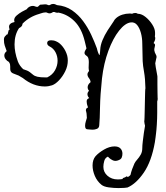

<svg xmlns="http://www.w3.org/2000/svg" viewBox="-29 -619 847 977"><path d="M771 -103V-45Q771 -17 769 14.5Q767 46 765 60Q764 67 762.5 80.5Q761 94 759 105Q742 202 703 259Q664 316 620 335Q617 336 604 337Q591 338 574 338Q550 338 524.5 334.5Q499 331 487 321Q465 303 453.5 276Q442 249 442 223Q442 194 457 176Q473 158 500.5 142Q528 126 554 126Q574 126 584 136.5Q594 147 594 163Q594 174 590 183.5Q586 193 569 198Q556 202 544.5 196.5Q533 191 526.5 184.5Q520 178 520 178Q506 184 501.5 200Q497 216 497 230Q497 257 518 275.5Q539 294 570 294Q577 294 582.5 293.5Q588 293 594 292L597 287Q600 286 605.5 284Q611 282 615 278Q620 283 625.5 279.5Q631 276 635 271Q638 257 643.5 241.5Q649 226 655 213Q660 203 669.5 192.5Q679 182 687 168Q695 154 695 135Q695 122 697.5 101Q700 80 703 58Q706 36 709 21Q708 16 706.5 10Q705 4 705 -2Q706 -5 706.5 -22Q707 -39 707.5 -63Q708 -87 708.5 -110.5Q709 -134 709.5 -151Q710 -168 711 -170Q710 -220 704 -253Q698 -286 697 -308L695 -397Q695 -426 688 -451.5Q681 -477 668.5 -492Q656 -507 637 -505Q608 -502 577 -463Q546 -424 522.5 -360.5Q499 -297 490 -220Q481 -136 480 -74.5Q479 -13 476 19Q475 32 464.5 36.5Q454 41 442 41Q435 41 427.5 40Q420 39 416 39Q404 39 404 21Q404 11 407.5 -0.5Q411 -12 413 -19Q412 -27 412 -34Q412 -41 410 -49Q408 -55 408 -57Q408 -69 419 -72L417 -78Q414 -86 413 -92.5Q412 -99 412 -103Q412 -111 416 -114.5Q420 -118 425 -120Q416 -129 416 -140Q416 -149 424 -157Q417 -165 417 -175Q417 -189 432 -201Q431 -212 423.5 -221.5Q416 -231 416 -241Q416 -248 424 -258Q423 -262 422.5 -266.5Q422 -271 422 -275Q422 -282 422.5 -289Q423 -296 423 -303Q423 -314 420.5 -322.5Q418 -331 410 -336Q401 -342 401 -350Q401 -355 404.5 -361.5Q408 -368 411 -373L402 -410Q386 -475 350.5 -510.5Q315 -546 268 -555Q267 -555 266 -554.5Q265 -554 263 -554Q256 -554 248 -558H241Q232 -551 223 -551Q218 -551 214 -553Q210 -555 206 -556H203Q197 -556 191 -554.5Q185 -553 179 -551Q177 -550 174.5 -549.5Q172 -549 170 -548Q121 -534 86 -499Q85 -489 79 -483.5Q73 -478 68 -476Q45 -442 45 -393Q45 -374 49 -352.5Q53 -331 62 -306Q70 -285 89 -267Q112 -260 122 -252.5Q132 -245 139.5 -238.5Q147 -232 161.5 -228.5Q176 -225 206 -225H211Q238 -238 251 -261.5Q264 -285 264 -310Q264 -333 253.5 -353Q243 -373 223 -383Q211 -389 211 -400Q211 -414 231 -414Q236 -414 243 -413Q250 -412 258 -408Q275 -401 290.5 -381Q306 -361 313 -336Q316 -324 316 -311Q316 -283 303 -256.5Q290 -230 271.5 -210.5Q253 -191 236 -185Q218 -179 199 -179Q140 -179 87 -222L65 -235L62 -236Q50 -240 36.5 -246Q23 -252 23 -268V-280Q23 -286 22 -291.5Q21 -297 16 -304Q6 -309 -0.5 -318Q-7 -327 -7 -337Q-7 -347 1 -355L5 -359Q-1 -376 -5 -387.5Q-9 -399 -9 -417Q-9 -428 -3.5 -434Q2 -440 9 -447Q9 -444 8 -443Q9 -443 9 -441L15 -465Q18 -468 20 -469Q17 -477 17 -483Q17 -501 45 -507Q43 -513 43 -516Q43 -529 55.5 -540Q68 -551 83 -559.5Q98 -568 107 -572Q112 -580 120.5 -584.5Q129 -589 138 -589Q144 -589 149.5 -586.5Q155 -584 161 -584Q163 -584 164 -585L175 -595Q183 -595 188.5 -596Q194 -597 201 -597Q206 -597 209.5 -596Q213 -595 216 -593H224Q232 -599 241 -599Q247 -599 252 -597Q257 -595 261 -593Q305 -589 337.5 -566.5Q370 -544 394 -511.5Q418 -479 435 -442.5Q452 -406 464 -373Q467 -359 471 -349.5Q475 -340 477 -338Q476 -338 478 -340Q480 -348 481 -366Q482 -389 492.5 -414.5Q503 -440 519 -465Q535 -490 549 -510Q553 -519 562 -527Q576 -539 594 -544.5Q612 -550 628 -550Q632 -550 635.5 -550Q639 -550 643 -549Q647 -551 651 -552Q655 -553 660 -553Q667 -553 674 -548V-549Q693 -548 712.5 -532Q732 -516 746 -494Q760 -472 760 -453Q760 -448 760 -443Q760 -438 759 -433Q761 -429 761 -425Q761 -414 754 -403L753 -399Q760 -396 760 -389Q760 -385 758 -378.5Q756 -372 756 -364Q758 -351 764 -341.5Q770 -332 766 -321L761 -297Q761 -294 763.5 -277.5Q766 -261 769.5 -244.5Q773 -228 772 -224Q772 -213 772 -189.5Q772 -166 772.5 -146Q773 -126 773 -123Q774 -119 773.5 -115Q773 -111 772 -106Q771 -105 771 -103Z"/></svg>

Font: Are You Serious
Style: Regular
Weight: 400
Designer: Robert E. Leuschke
Foundry: Robert E. Leuschke
Version: Version 1.100